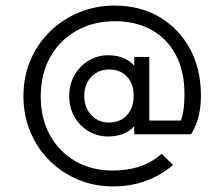

<svg xmlns="http://www.w3.org/2000/svg" viewBox="-20 -581 804 688"><path d="M385 87Q318 87 259.5 62.5Q201 38 157 -6Q113 -50 88.5 -109Q64 -168 64 -236Q64 -306 89 -365Q114 -424 159 -468Q204 -512 263.5 -536.5Q323 -561 391 -561Q482 -561 551.5 -520Q621 -479 660.5 -406.5Q700 -334 700 -239Q700 -197 691.5 -163.5Q683 -130 665 -100L604 -106Q618 -125 626 -144Q634 -163 637.5 -187Q641 -211 641 -244Q641 -325 610.5 -383.5Q580 -442 523.5 -473.5Q467 -505 392 -505Q315 -505 255 -471.5Q195 -438 160.5 -377.5Q126 -317 126 -235Q126 -156 159.5 -96Q193 -36 251 -3Q309 30 383 30Q439 30 482.5 15Q526 0 559 -30L600 10Q556 48 502 67.5Q448 87 385 87ZM367 -92Q329 -92 297 -111Q265 -130 246.5 -163Q228 -196 228 -236Q228 -278 246.5 -311Q265 -344 297 -363.5Q329 -383 367 -383Q417 -383 448.5 -357.5Q480 -332 480 -290V-184Q480 -143 449 -117.5Q418 -92 367 -92ZM370 -142Q411 -142 435 -168.5Q459 -195 459 -237Q459 -281 435 -306.5Q411 -332 371 -332Q333 -332 307.5 -306Q282 -280 282 -237Q282 -195 307.5 -168.5Q333 -142 370 -142ZM482 -100V-149H665V-100ZM461 -100V-172L471 -241L461 -308V-377H515V-100Z"/></svg>

Font: Outfit Thin Light
Style: Regular
Weight: 300
Version: Version 1.100;gftools[0.9.27]